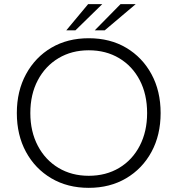

<svg xmlns="http://www.w3.org/2000/svg" viewBox="-20 -894 854 924"><path d="M407 10Q305 10 227 -36Q149 -82 105 -163Q61 -244 61 -350Q61 -456 105.5 -537.5Q150 -619 227.5 -664.5Q305 -710 407 -710Q510 -710 587.5 -664Q665 -618 709 -537Q753 -456 753 -350Q753 -244 709 -163Q665 -82 587 -36Q509 10 407 10ZM407 -48Q490 -48 553.5 -86Q617 -124 652.5 -192.5Q688 -261 688 -350Q688 -440 652.5 -508Q617 -576 553.5 -614Q490 -652 407 -652Q325 -652 261.5 -614Q198 -576 162 -508Q126 -440 126 -350Q126 -261 162 -192.5Q198 -124 261.5 -86Q325 -48 407 -48ZM436 -748 560 -874H633L484 -748ZM299 -748 404 -874H472L343 -748Z"/></svg>

Font: REM ExtraLight
Style: Regular
Weight: 250
Designer: Octavio Pardo
Foundry: Ashler Design
Version: Version 1.005;gftools[0.9.28]